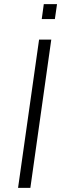

<svg xmlns="http://www.w3.org/2000/svg" viewBox="-20 -916 309 936"><path d="M68 0 170.5 -723H230L128 0ZM183.5 -823 193.5 -896H258L247.5 -823Z"/></svg>

Font: Public Sans ExtraLight
Style: Italic
Weight: 200
Italic angle: -8°
Designer: The Public Sans project authors (U.S. Web Design System). Libre Franklin designed by Pablo Impallari and Rodrigo Fuenzal
Version: Version 1.007; ttfautohint (v1.8.1) -l 8 -r 50 -G 200 -x 14 